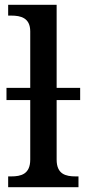

<svg xmlns="http://www.w3.org/2000/svg" viewBox="-20 -780 362 800"><path d="M14 0H307V-45H295C254 -45 216 -54 216 -115V-363H314V-414H216V-760H14V-715H27C66 -715 106 -706 106 -649V-414H7V-363H106V-115C106 -54 67 -45 27 -45H14Z"/></svg>

Font: Noto Serif Thai Medium
Style: Regular
Weight: 500
Designer: Monotype Design Team
Foundry: Monotype Imaging Inc.
Version: Version 1.901;PS 001.901;hotconv 1.0.88;makeotf.lib2.5.64775